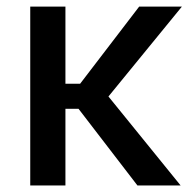

<svg xmlns="http://www.w3.org/2000/svg" viewBox="-20 -566 586 586"><path d="M179.7 -545.9V-310.5H224.6L404.8 -545.9H535.2L311 -271.5L531.2 0H399.4L219.7 -233.9H179.7V0H72.3V-545.9Z"/></svg>

Font: Inter Medium
Style: Regular
Weight: 500
Designer: Rasmus Andersson
Foundry: rsms
Version: Version 4.001;git-9221beed3